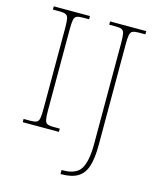

<svg xmlns="http://www.w3.org/2000/svg" viewBox="-137 -809 941 1143"><g transform="rotate(15 334.0 -237.0)"><path d="M50 0V-20H93Q118 -20 130 -26Q142 -32 145.5 -51Q149 -70 149 -108V-606Q149 -645 145.5 -663.5Q142 -682 130 -688Q118 -694 93 -694H50V-714H273V-694H233Q208 -694 196 -688Q184 -682 180.5 -663.5Q177 -645 177 -606V-108Q177 -70 180.5 -51Q184 -32 196 -26Q208 -20 233 -20H273V0ZM347 240V215H355Q438 215 466 167Q494 119 494 17V-606Q494 -645 490.5 -663.5Q487 -682 475 -688Q463 -694 438 -694H397V-714H620V-694H578Q553 -694 541 -688Q529 -682 525.5 -663.5Q522 -645 522 -606V16Q522 95 506.5 144.5Q491 194 453.5 217Q416 240 350 240Z"/></g></svg>

Font: Noto Serif Tamil Thin
Style: Regular
Weight: 100
Designer: Indian Type Foundry, Tom Grace, and the Monotype Design Team
Foundry: Monotype Imaging Inc.
Version: Version 2.004; ttfautohint (v1.8.4.7-5d5b)